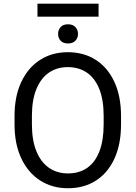

<svg xmlns="http://www.w3.org/2000/svg" viewBox="-20 -1001 728 1031"><path d="M629.9 -377.9V-333Q629.9 -226.6 594.7 -149.7Q559.6 -72.8 495.4 -31.5Q431.2 9.8 344.7 9.8Q260.7 9.8 196 -31.5Q131.3 -72.8 94.7 -149.7Q58.1 -226.6 58.1 -333V-377.9Q58.1 -484.4 94.5 -561.3Q130.9 -638.2 195.3 -679.4Q259.8 -720.7 343.8 -720.7Q430.2 -720.7 494.4 -679.4Q558.6 -638.2 594.2 -561.3Q629.9 -484.4 629.9 -377.9ZM536.6 -333V-378.9Q536.6 -463.4 513.7 -521.7Q490.7 -580.1 447.5 -610.4Q404.3 -640.6 343.8 -640.6Q285.2 -640.6 241.9 -610.4Q198.7 -580.1 175 -521.7Q151.4 -463.4 151.4 -378.9V-333Q151.4 -248 175.3 -189.2Q199.2 -130.4 242.7 -100.1Q286.1 -69.8 344.7 -69.8Q406.2 -69.8 449 -100.1Q491.7 -130.4 514.2 -189.2Q536.6 -248 536.6 -333ZM292 -818.8Q292 -840.3 305.4 -855.5Q318.8 -870.6 345.2 -870.6Q371.1 -870.6 385 -855.5Q398.9 -840.3 398.9 -818.8Q398.9 -797.4 385 -782.5Q371.1 -767.6 345.2 -767.6Q318.8 -767.6 305.4 -782.5Q292 -797.4 292 -818.8ZM509.3 -981.4V-911.6H181.2V-981.4Z"/></svg>

Font: RobotoDEMO
Style: Regular
Weight: 400
Designer: Christian Robertson
Foundry: Google
Version: Version 2.136